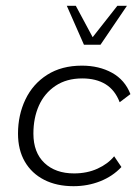

<svg xmlns="http://www.w3.org/2000/svg" viewBox="-20 -631 469 661"><path d="M233 10Q175 10 132 -12Q89 -34 65.5 -74.5Q42 -115 42 -171Q42 -235 67.5 -288.5Q93 -342 142.5 -373.5Q192 -405 262 -405Q321 -405 365.5 -380.5Q410 -356 429 -307L392 -279Q376 -321 343.5 -341Q311 -361 263 -361Q209 -361 171 -335.5Q133 -310 114 -267.5Q95 -225 95 -171Q95 -106 133 -70Q171 -34 235 -34Q280 -34 316 -50.5Q352 -67 373 -93L398 -56Q368 -24 325 -7Q282 10 233 10ZM269 -477 210 -611H241L299 -503L384 -611H417L326 -477Z"/></svg>

Font: Rokkitt SemiBold Light
Style: Italic
Weight: 300
Italic angle: -9°
Version: Version 3.103